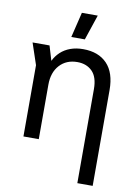

<svg xmlns="http://www.w3.org/2000/svg" viewBox="-99 -784 746 1048"><g transform="rotate(10 274.0 -260.0)"><path d="M405 200V-321Q405 -388 373.5 -419.5Q342 -451 291 -451Q230 -451 193 -410.5Q156 -370 156 -302V0H71V-395L31 -514H125L149 -434H150Q163 -461 185.5 -482Q208 -503 239.5 -514.5Q271 -526 310 -526Q395 -526 442.5 -476.5Q490 -427 490 -331V200ZM234 -580 268 -720H356L309 -580Z"/></g></svg>

Font: TikTok Sans 24pt
Style: Regular
Weight: 400
Version: Version 4.000